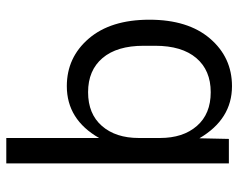

<svg xmlns="http://www.w3.org/2000/svg" viewBox="-93 -457 750 604"><g transform="rotate(90 282.0 -155.0)"><path d="M494.1 200.2H414.1V-91.8Q356 9.8 251 9.8Q160.6 9.8 101.3 -59.3Q42 -128.4 42 -250Q42 -371.6 101.3 -440.7Q160.6 -509.8 251 -509.8Q355 -509.8 415 -407.2L417 -500H494.1ZM124 -231.9Q124 -147.9 162.6 -102.5Q201.2 -57.1 270 -57.1Q338.4 -57.1 376.2 -100.6Q414.1 -144 414.1 -216.8V-283.2Q414.1 -356 376.2 -399.4Q338.4 -442.9 270 -442.9Q201.2 -442.9 162.6 -397.5Q124 -352.1 124 -268.1Z"/></g></svg>

Font: TASA Orbiter Deck
Style: Regular
Weight: 400
Designer: Weizhong Zhang
Version: Version 1.000;Glyphs 3.1.2 (3151)